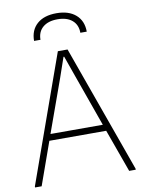

<svg xmlns="http://www.w3.org/2000/svg" viewBox="-101 -1022 806 1091"><g transform="rotate(-10 301.5 -477.0)"><path d="M11 -6 273 -740H329L592 -6V0H554L465 -247H137L49 0H11ZM452 -284 344 -587 303 -703H299L259 -587L150 -284ZM417 -821Q417 -867 386.5 -893Q356 -919 302 -919Q248 -919 217.5 -893Q187 -867 187 -821H150Q150 -883 190 -918.5Q230 -954 302 -954Q373 -954 413.5 -918.5Q454 -883 454 -821Z"/></g></svg>

Font: Encode Sans Narrow
Style: Thin
Weight: 250
Designer: Pablo Impallari, Andres Torresi
Foundry: Pablo Impallari, Andres Torresi
Version: Version 1.000; ttfautohint (v1.00) -l 8 -r 50 -G 200 -x 14 -